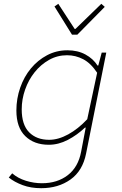

<svg xmlns="http://www.w3.org/2000/svg" viewBox="-20 -754 640 1008"><path d="M196 234Q142 234 99 218Q56 202 26 178L44 156Q74 182 116 195Q158 208 200 208Q281 208 336 165.5Q391 123 406 42L430 -84H426Q385 -45 336 -19.5Q287 6 236 6Q159 6 112.5 -39.5Q66 -85 66 -174Q66 -236 86 -293.5Q106 -351 142 -394.5Q178 -438 227 -464Q276 -490 334 -490Q388 -490 428.5 -468Q469 -446 492 -410H496L514 -478H538L432 52Q414 143 350 188.5Q286 234 196 234ZM238 -20Q286 -20 338 -48.5Q390 -77 438 -128L490 -372Q457 -422 417 -443Q377 -464 332 -464Q281 -464 237.5 -439.5Q194 -415 162 -375Q130 -335 112 -284Q94 -233 94 -180Q94 -99 133 -59.5Q172 -20 238 -20ZM358 -572 266 -720 286 -734 372 -602H376L512 -734L530 -718L386 -572Z"/></svg>

Font: Source Code Pro ExtraLight
Style: Italic
Weight: 200
Italic angle: -11°
Monospace: yes
Designer: Paul D. Hunt, Teo Tuominen
Foundry: Adobe Systems Incorporated
Version: Version 1.050;PS 1.000;hotconv 16.6.51;makeotf.lib2.5.65220